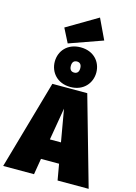

<svg xmlns="http://www.w3.org/2000/svg" viewBox="-210 -1367 1028 1456"><g transform="rotate(15 303.5 -638.5)"><path d="M462 -1117 386 -1277 144 -1134 200 -1024ZM304 -710C408 -710 467 -784 467 -866C467 -949 408 -1021 304 -1021C200 -1021 141 -949 141 -866C141 -784 200 -710 304 -710ZM304 -910C325 -910 341 -898 341 -866C341 -835 325 -823 304 -823C283 -823 267 -835 267 -866C267 -898 283 -910 304 -910ZM395 0H639L441 -698H167L-32 0H210L231 -126H373ZM258 -286 301 -539 345 -286Z"/></g></svg>

Font: Fira Sans Ultra
Style: Regular
Weight: 950
Designer: Carrois Corporate & Edenspiekermann AG
Foundry: Carrois Corporate GbR & Edenspiekermann AG
Version: Version 4.203;PS 004.203;hotconv 1.0.88;makeotf.lib2.5.64775